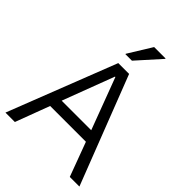

<svg xmlns="http://www.w3.org/2000/svg" viewBox="-252 -1010 1129 1129"><g transform="rotate(45 312.5 -445.5)"><path d="M5 0 268.3 -675H358.3L620 0H540L460.8 -213.3H163.3L83.3 0ZM189.2 -283.3H435L314.2 -605H310.8ZM260.8 -741.7V-745L350.8 -890.8H445.8V-887.5L315 -741.7Z"/></g></svg>

Font: Funnel Sans Light Light
Style: Regular
Weight: 300
Version: Version 1.000